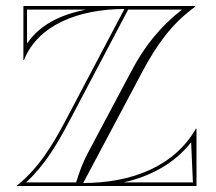

<svg xmlns="http://www.w3.org/2000/svg" viewBox="-20 -620 720 640"><path d="M631 -600H58V-420H60C107 -537.9 243.8 -589.7 394.7 -590L200 -221C154.1 -134 109 -60 36 -1V0H635V-191H633C560.2 -64.1 417.1 -10 257.3 -10L454 -380C501.5 -469.4 552 -541 631 -598ZM265.8 -588C184.3 -571.1 115.1 -540.2 70 -475L70 -588ZM391.7 -12C482.6 -32.3 561.9 -75.4 617.1 -145.8L623 -12ZM407.2 -588H586.5C513.8 -530.4 463.1 -467.8 419.5 -385.8L273.1 -110.5C255.6 -77.6 244.8 -47.7 233.8 -12H67C129.4 -69.8 169.4 -137.5 210.6 -215.4Z"/></svg>

Font: Sortefax
Style: Medium
Weight: 500
Designer: gluk
Foundry: gluk
Version: Version 0.261